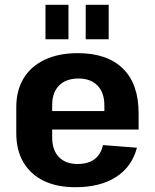

<svg xmlns="http://www.w3.org/2000/svg" viewBox="-20 -772 647 802"><path d="M295 10Q217 10 162 -17Q107 -44 77.5 -94.5Q48 -145 48 -216V-324Q48 -395 79 -445.5Q110 -496 168 -523Q226 -550 305 -550Q427 -550 493 -486Q559 -422 559 -299V-231H171V-308H440L416 -276V-331Q416 -385 387.5 -414.5Q359 -444 308 -444Q256 -444 227 -415Q198 -386 198 -334V-197Q198 -145 226 -116Q254 -87 304 -87Q349 -87 375.5 -107.5Q402 -128 410 -166L552 -155Q531 -75 464.5 -32.5Q398 10 295 10ZM266 -752V-608H170V-752ZM434 -752V-608H338V-752Z"/></svg>

Font: Pathway Extreme SemiCondensed
Style: Bold
Weight: 700
Width: 4
Version: Version 1.001;gftools[0.9.26]